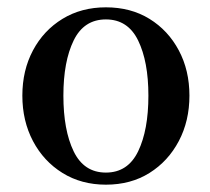

<svg xmlns="http://www.w3.org/2000/svg" viewBox="-20 -492 574 524"><path d="M269 12Q202 12 150.5 -20Q99 -52 70 -107Q41 -162 41 -231Q41 -300 70 -354.5Q99 -409 150.5 -440.5Q202 -472 269 -472Q337 -472 388 -440.5Q439 -409 468 -354.5Q497 -300 497 -231Q497 -162 468 -107Q439 -52 388 -20Q337 12 269 12ZM269 -21Q329 -21 357 -79Q385 -137 385 -231Q385 -324 357 -381.5Q329 -439 269 -439Q209 -439 181 -381.5Q153 -324 153 -231Q153 -137 181 -79Q209 -21 269 -21Z"/></svg>

Font: Zen Old Mincho
Style: Bold
Weight: 700
Designer: Yoshimichi Ohira
Foundry: Positype
Version: Version 1.500